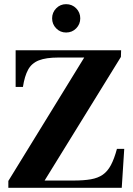

<svg xmlns="http://www.w3.org/2000/svg" viewBox="-20 -901 636 921"><path d="M20 0V-33L384 -625H259Q201 -625 166.5 -611.5Q132 -598 115 -567Q98 -536 90 -484H55V-660H561L560 -628L194 -35H331Q382 -35 416 -41Q450 -47 473 -63Q496 -79 512 -109Q528 -139 541 -187H576L564 0ZM297 -745Q269 -745 249.5 -765Q230 -785 230 -813Q230 -841 249.5 -861Q269 -881 297 -881Q326 -881 345.5 -861Q365 -841 365 -813Q365 -785 345.5 -765Q326 -745 297 -745Z"/></svg>

Font: Frank Ruhl Libre
Style: Bold
Weight: 700
Designer: Yanek Iontef
Foundry: Fontef
Version: Version 6.004